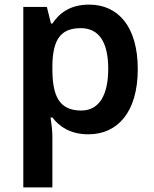

<svg xmlns="http://www.w3.org/2000/svg" viewBox="-20 -572 666 832"><path d="M366 -552C284 -552 237 -515 207 -470H201L183 -542H81V240H207V20C207 -6 203 -38 199 -63H207C236 -25 283 10 363 10C490 10 577 -87 577 -272C577 -457 492 -552 366 -552ZM330 -450C411 -450 449 -386 449 -274C449 -162 411 -93 332 -93C236 -93 207 -157 207 -273V-289C209 -397 240 -450 330 -450Z"/></svg>

Font: Noto Sans Tai Tham SemiBold
Style: Regular
Weight: 600
Designer: Monotype Design Team 2013. Revised by David WIlliams 2020
Foundry: Monotype Imaging Inc.
Version: Version 2.002